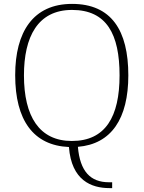

<svg xmlns="http://www.w3.org/2000/svg" viewBox="-20 -745 738 986"><path d="M542 221H556V191H540C444 191 391 135 380 9C552 -5 639 -136 639 -358C639 -589 552 -725 350 -725C150 -725 58 -581 58 -359C58 -128 151 2 334 10C347 182 450 221 542 221ZM349 -21C182 -21 103 -147 103 -358C103 -556 174 -694 350 -694C528 -694 594 -569 594 -358C594 -146 522 -21 349 -21Z"/></svg>

Font: Noto Serif Lao ExtraLight
Style: Regular
Weight: 200
Designer: Monotype Design Team
Foundry: Monotype Imaging Inc.
Version: Version 2.003